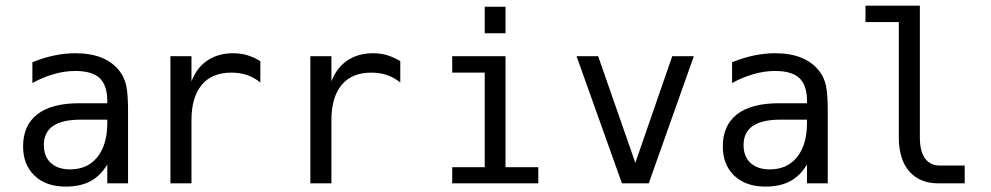

<svg xmlns="http://www.w3.org/2000/svg" viewBox="-20 -655 3540 686"><path d="M268.6 -227.5Q203.1 -227.5 169.9 -205.1Q136.7 -182.6 136.7 -136.7Q136.7 -95.7 161.6 -72.8Q186.5 -49.8 230.5 -49.8Q292 -49.8 327.1 -92.8Q362.3 -135.7 363.3 -211.9V-227.5ZM437.5 -258.8V0H363.3V-67.4Q338.9 -26.4 302.7 -7.3Q266.6 11.7 214.8 11.7Q144.5 11.7 103.5 -27.3Q62.5 -66.4 62.5 -131.8Q62.5 -207 113.3 -246.6Q164.1 -286.1 262.7 -286.1H363.3V-297.9Q362.3 -352.5 335 -377Q307.6 -401.4 249 -401.4Q210.9 -401.4 171.9 -390.1Q132.8 -378.9 95.7 -358.4V-432.6Q136.7 -449.2 174.8 -457Q212.9 -464.8 249 -464.8Q304.7 -464.8 344.7 -448.2Q384.8 -431.6 409.2 -398.4Q424.8 -377.9 431.2 -348.1Q437.5 -318.4 437.5 -258.8Z M910.2 -360.4Q886.7 -378.9 861.8 -387.2Q836.9 -395.5 806.6 -395.5Q737.3 -395.5 700.7 -351.6Q664.1 -307.6 664.1 -225.6V0H588.9V-454.1H664.1V-364.3Q682.6 -413.1 721.2 -439Q759.8 -464.8 812.5 -464.8Q840.8 -464.8 864.3 -457.5Q887.7 -450.2 910.2 -436.5Z M1410.2 -360.4Q1386.7 -378.9 1361.8 -387.2Q1336.9 -395.5 1306.6 -395.5Q1237.3 -395.5 1200.7 -351.6Q1164.1 -307.6 1164.1 -225.6V0H1088.9V-454.1H1164.1V-364.3Q1182.6 -413.1 1221.2 -439Q1259.8 -464.8 1312.5 -464.8Q1340.8 -464.8 1364.3 -457.5Q1387.7 -450.2 1410.2 -436.5Z M1711.9 -630.9H1786.1V-536.1H1711.9ZM1595.7 -454.1H1786.1V-57.6H1903.3V0H1595.7V-57.6H1711.9V-395.5H1595.7Z M2040 -454.1H2117.2L2250 -73.2L2381.8 -454.1H2459L2297.9 0H2202.1Z M2768.6 -227.5Q2703.1 -227.5 2669.9 -205.1Q2636.7 -182.6 2636.7 -136.7Q2636.7 -95.7 2661.6 -72.8Q2686.5 -49.8 2730.5 -49.8Q2792 -49.8 2827.1 -92.8Q2862.3 -135.7 2863.3 -211.9V-227.5ZM2937.5 -258.8V0H2863.3V-67.4Q2838.9 -26.4 2802.7 -7.3Q2766.6 11.7 2714.8 11.7Q2644.5 11.7 2603.5 -27.3Q2562.5 -66.4 2562.5 -131.8Q2562.5 -207 2613.3 -246.6Q2664.1 -286.1 2762.7 -286.1H2863.3V-297.9Q2862.3 -352.5 2835 -377Q2807.6 -401.4 2749 -401.4Q2710.9 -401.4 2671.9 -390.1Q2632.8 -378.9 2595.7 -358.4V-432.6Q2636.7 -449.2 2674.8 -457Q2712.9 -464.8 2749 -464.8Q2804.7 -464.8 2844.7 -448.2Q2884.8 -431.6 2909.2 -398.4Q2924.8 -377.9 2931.2 -348.1Q2937.5 -318.4 2937.5 -258.8Z M3266.6 -164.1Q3266.6 -114.3 3285.2 -88.9Q3303.7 -63.5 3338.9 -63.5H3426.8V0H3332Q3265.6 0 3228.5 -43Q3191.4 -85.9 3191.4 -164.1V-576.2H3072.3V-634.8H3266.6Z"/></svg>

Font: BabelStone Flags PUA
Style: Regular
Weight: 400
Designer: Andrew West
Foundry: BabelStone
Version: Version 4.12